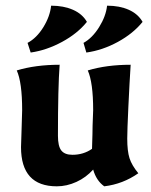

<svg xmlns="http://www.w3.org/2000/svg" viewBox="-20 -645 530 676"><path d="M54 -127 56 -190 58 -257Q58 -355 39 -397Q105 -417 190 -417Q184 -338 184 -167Q184 -130 196 -115Q208 -100 235 -100Q274 -100 304 -121Q306 -181 306 -203L308 -257Q308 -355 289 -397Q355 -417 440 -417Q436 -355 432 -270Q428 -185 428 -157Q428 -113 436 -88Q444 -63 467 -35Q413 3 347 11Q319 -9 308 -48Q283 -20 249 -4.5Q215 11 180 11Q54 11 54 -127ZM77 -494Q109 -511 132.5 -549Q156 -587 160 -625Q204 -625 237 -610.5Q270 -596 286 -568Q253 -527 198.5 -497.5Q144 -468 88 -460ZM274 -494Q305 -511 329 -549.5Q353 -588 357 -625Q401 -625 433.5 -610.5Q466 -596 482 -568Q449 -527 395 -497.5Q341 -468 284 -460Z"/></svg>

Font: Mirza
Style: Bold
Weight: 700
Designer: Arabic design by Kourosh Beigpour, Latin design by Eduardo Tunni, engineering by Lasse Fister
Version: Version 1.0010g